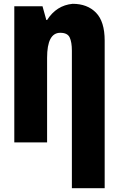

<svg xmlns="http://www.w3.org/2000/svg" viewBox="-20 -747 622 1007"><path d="M227 -642H223L203 -714H55V0H227V-444Q227 -575 296 -575Q334 -575 345.5 -550.5Q357 -526 357 -481V240H529V-534Q529 -634 483.5 -680.5Q438 -727 361 -727Q276 -719 227 -642Z"/></svg>

Font: Noto Sans Display Condensed Black
Style: Regular
Weight: 900
Width: 3
Designer: Monotype Design team
Foundry: Monotype Imaging Inc.
Version: 1.000